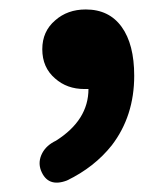

<svg xmlns="http://www.w3.org/2000/svg" viewBox="-20 -194 357 410"><path d="M67.4 169.9Q60.5 151.4 70.3 132.8Q79.1 116.2 99.6 106.4Q168.9 62.5 168.9 -3.9Q165 -3.9 160.2 -3.9Q123 -3.9 97.7 -26.4Q70.3 -49.8 70.3 -88.9Q70.3 -127 97.7 -150.4Q124 -173.8 163.1 -173.8Q212.9 -173.8 239.7 -136.7Q266.6 -99.6 266.6 -32.2Q266.6 53.7 218.8 116.2Q181.6 163.1 123 191.4Q82 207 67.4 169.9Z"/></svg>

Font: Bpmf GenSen Rounded B
Style: B
Weight: 700
Foundry: But Ko
Version: Version 1.320